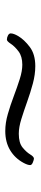

<svg xmlns="http://www.w3.org/2000/svg" viewBox="260 -618 151 710"><g transform="rotate(90 335.0 -263.5)"><path d="M127 -214Q119 -214 111.5 -218Q104 -222 104 -228Q104 -239 114 -256Q127 -278 154 -298.5Q181 -319 225 -319Q256 -319 289.5 -310Q323 -301 356.5 -289Q390 -277 420.5 -267.5Q451 -258 475 -258Q509 -258 526 -272Q543 -286 551.5 -300Q560 -314 567 -314Q571 -314 581 -310Q591 -306 591 -300Q591 -291 583 -276Q566 -244 536 -226Q506 -208 465 -208Q435 -208 402 -217.5Q369 -227 336 -239.5Q303 -252 273 -261.5Q243 -271 220 -271Q189 -271 170.5 -257Q152 -243 142.5 -228.5Q133 -214 127 -214Z"/></g></svg>

Font: Asap Expanded Expanded Light
Style: Italic
Weight: 300
Width: 7
Italic angle: -6°
Designer: Pablo Cosgaya
Foundry: Omnibus-Type
Version: Version 3.001; ttfautohint (v1.8.4.7-5d5b)